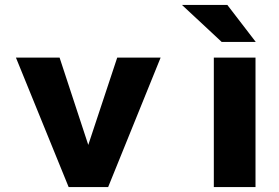

<svg xmlns="http://www.w3.org/2000/svg" viewBox="-20 -763 1136 783"><path d="M340 -172 223 -528H45L260 0H421L635 -528H458Z M1022 0V-528H852V0ZM1023 -592 907 -743H722L884 -592Z"/></svg>

Font: Asimov
Style: XWid
Weight: 500
Designer: Google
Version: Version 2.000980; 2014